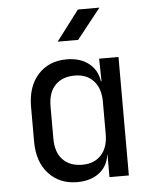

<svg xmlns="http://www.w3.org/2000/svg" viewBox="-55 -831 710 888"><g transform="rotate(-5 300.0 -387.5)"><path d="M234 -645 340 -785H440L329 -645ZM268 10Q186 10 135.5 -45Q85 -100 85 -194V-355Q85 -450 135 -505Q185 -560 268 -560Q330 -560 370 -529Q410 -498 417 -445H420L418 -550H508V0H418V-105H417Q410 -51 370 -20.5Q330 10 268 10ZM298 -68Q354 -68 386 -103Q418 -138 418 -200V-350Q418 -412 386 -447Q354 -482 298 -482Q241 -482 208 -448Q175 -414 175 -350V-200Q175 -136 208 -102Q241 -68 298 -68Z"/></g></svg>

Font: JetBrainsMonoNL NF
Style: Regular
Weight: 400
Designer: Philipp Nurullin, Konstantin Bulenkov
Foundry: JetBrains
Version: Version 2.304; ttfautohint (v1.8.4.7-5d5b);Nerd Fonts 3.2.1